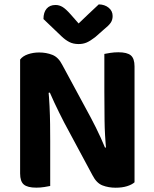

<svg xmlns="http://www.w3.org/2000/svg" viewBox="-20 -856 709 883"><path d="M72.5 -447.3 201.9 -449.3Q205.9 -408.4 207.9 -366.4Q209.9 -324.4 210.4 -284.5Q210.9 -244.6 210.9 -207.3V-0.7Q202.6 1.3 184.2 4.1Q165.8 7 146.8 7Q106.4 7 89.4 -7.5Q72.5 -21.9 72.5 -58.1ZM598.7 -162.1 469 -160Q461.6 -234.8 460.8 -303.5Q459.9 -372.2 459.9 -435V-608Q469.2 -610 487.2 -612.8Q505.1 -615.6 524.3 -615.6Q564.8 -615.6 581.8 -601.2Q598.7 -586.8 598.7 -550.6ZM598.7 -207.9V-292.4V-17.6Q586.4 -6.6 564.1 0.3Q541.9 7.3 511.7 7.3Q479.1 7.3 451.6 -3.2Q424 -13.7 405.4 -49.9L275.4 -292Q263.7 -315 252 -338.3Q240.3 -361.6 229.6 -384.8Q218.8 -408 209.2 -430.3L72.5 -399.4V-582.1Q84.4 -598.1 108.5 -606.4Q132.6 -614.7 160.1 -614.7Q192.7 -614.7 220.6 -603.8Q248.5 -593 266.5 -557.5L397.4 -315.3Q409.4 -293 421 -269.4Q432.6 -245.8 443.3 -222.5Q454 -199.3 463 -177ZM341.6 -748.1Q363.9 -769.4 387.5 -792Q411.2 -814.7 434.2 -835.8Q461.5 -835.4 479.7 -820.5Q498 -805.6 498 -782.3Q498 -764.4 488.9 -751.1Q479.7 -737.8 457.5 -720.2L418.6 -685.9Q395.7 -668 379 -660.7Q362.2 -653.4 341.6 -653.4Q316.7 -653.4 298.3 -663Q279.8 -672.7 262.9 -689L179.9 -768.4Q179.9 -799.3 194.5 -816.2Q209.1 -833.1 235.3 -833.1Q252.3 -833.1 267.4 -824.1Q282.5 -815.2 305.4 -789.3Z"/></svg>

Font: Baloo Tamma 2
Style: Regular
Weight: 400
Designer: Divya Kowshik, Shuchita Grover and Ek Type
Foundry: Ek Type
Version: Version 1.700